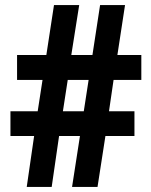

<svg xmlns="http://www.w3.org/2000/svg" viewBox="-20 -734 592 754"><path d="M426 -420H535V-518H441L471 -714H373L343 -518H260L291 -714H192L162 -518H47V-420H147L128 -297H21V-200H114L85 0H183L212 -200H294L263 0H363L394 -200H508V-297H408ZM227 -297 246 -420H328L309 -297Z"/></svg>

Font: Noto Sans Armenian Condensed
Style: Regular
Weight: 400
Width: 3
Designer: Monotype Design Team
Foundry: Monotype Imaging Inc.
Version: Version 2.008